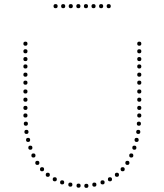

<svg xmlns="http://www.w3.org/2000/svg" viewBox="-20 -912 799 936"><path d="M117 -220Q107 -220 107 -230Q107 -240 117 -240Q127 -240 127 -230Q127 -220 117 -220ZM128 -182Q118 -182 118 -192Q118 -202 128 -202Q138 -202 138 -192Q138 -182 128 -182ZM143 -144Q133 -144 133 -154Q133 -164 143 -164Q153 -164 153 -154Q153 -144 143 -144ZM162 -108Q152 -108 152 -118Q152 -128 162 -128Q172 -128 172 -118Q172 -108 162 -108ZM104 -538Q94 -538 94 -548Q94 -558 104 -558Q114 -558 114 -548Q114 -538 104 -538ZM104 -499Q94 -499 94 -509Q94 -519 104 -519Q114 -519 114 -509Q114 -499 104 -499ZM104 -456Q94 -456 94 -466Q94 -476 104 -476Q114 -476 114 -466Q114 -456 104 -456ZM104 -376Q94 -376 94 -386Q94 -396 104 -396Q114 -396 114 -386Q114 -376 104 -376ZM104 -339Q94 -339 94 -349Q94 -359 104 -359Q114 -359 114 -349Q114 -339 104 -339ZM106 -299Q96 -299 96 -309Q96 -319 106 -319Q116 -319 116 -309Q116 -299 106 -299ZM109 -259Q99 -259 99 -269Q99 -279 109 -279Q119 -279 119 -269Q119 -259 109 -259ZM104 -689Q94 -689 94 -699Q94 -709 104 -709Q114 -709 114 -699Q114 -689 104 -689ZM104 -652Q94 -652 94 -662Q94 -672 104 -672Q114 -672 114 -662Q114 -652 104 -652ZM104 -614Q94 -614 94 -624Q94 -634 104 -634Q114 -634 114 -624Q114 -614 104 -614ZM104 -578Q94 -578 94 -588Q94 -598 104 -598Q114 -598 114 -588Q114 -578 104 -578ZM104 -416Q94 -416 94 -426Q94 -436 104 -436Q114 -436 114 -426Q114 -416 104 -416ZM185 -77Q175 -77 175 -87Q175 -97 185 -97Q195 -97 195 -87Q195 -77 185 -77ZM213 -50Q203 -50 203 -60Q203 -70 213 -70Q223 -70 223 -60Q223 -50 213 -50ZM247 -28Q237 -28 237 -38Q237 -48 247 -48Q257 -48 257 -38Q257 -28 247 -28ZM283 -13Q273 -13 273 -23Q273 -33 283 -33Q293 -33 293 -23Q293 -13 283 -13ZM323 -2Q313 -2 313 -12Q313 -22 323 -22Q333 -22 333 -12Q333 -2 323 -2ZM363 3Q353 3 353 -7Q353 -17 363 -17Q373 -17 373 -7Q373 3 363 3ZM646 -220Q636 -220 636 -230Q636 -240 646 -240Q656 -240 656 -230Q656 -220 646 -220ZM635 -182Q625 -182 625 -192Q625 -202 635 -202Q645 -202 645 -192Q645 -182 635 -182ZM620 -144Q610 -144 610 -154Q610 -164 620 -164Q630 -164 630 -154Q630 -144 620 -144ZM601 -108Q591 -108 591 -118Q591 -128 601 -128Q611 -128 611 -118Q611 -108 601 -108ZM659 -538Q649 -538 649 -548Q649 -558 659 -558Q669 -558 669 -548Q669 -538 659 -538ZM659 -499Q649 -499 649 -509Q649 -519 659 -519Q669 -519 669 -509Q669 -499 659 -499ZM659 -456Q649 -456 649 -466Q649 -476 659 -476Q669 -476 669 -466Q669 -456 659 -456ZM659 -376Q649 -376 649 -386Q649 -396 659 -396Q669 -396 669 -386Q669 -376 659 -376ZM659 -339Q649 -339 649 -349Q649 -359 659 -359Q669 -359 669 -349Q669 -339 659 -339ZM657 -299Q647 -299 647 -309Q647 -319 657 -319Q667 -319 667 -309Q667 -299 657 -299ZM654 -259Q644 -259 644 -269Q644 -279 654 -279Q664 -279 664 -269Q664 -259 654 -259ZM659 -689Q649 -689 649 -699Q649 -709 659 -709Q669 -709 669 -699Q669 -689 659 -689ZM659 -652Q649 -652 649 -662Q649 -672 659 -672Q669 -672 669 -662Q669 -652 659 -652ZM659 -614Q649 -614 649 -624Q649 -634 659 -634Q669 -634 669 -624Q669 -614 659 -614ZM659 -578Q649 -578 649 -588Q649 -598 659 -598Q669 -598 669 -588Q669 -578 659 -578ZM659 -416Q649 -416 649 -426Q649 -436 659 -436Q669 -436 669 -426Q669 -416 659 -416ZM578 -77Q568 -77 568 -87Q568 -97 578 -97Q588 -97 588 -87Q588 -77 578 -77ZM550 -50Q540 -50 540 -60Q540 -70 550 -70Q560 -70 560 -60Q560 -50 550 -50ZM516 -28Q506 -28 506 -38Q506 -48 516 -48Q526 -48 526 -38Q526 -28 516 -28ZM480 -13Q470 -13 470 -23Q470 -33 480 -33Q490 -33 490 -23Q490 -13 480 -13ZM440 -2Q430 -2 430 -12Q430 -22 440 -22Q450 -22 450 -12Q450 -2 440 -2ZM401 4Q391 4 391 -6Q391 -16 401 -16Q411 -16 411 -6Q411 4 401 4ZM251 -872Q241 -872 241 -882Q241 -892 251 -892Q261 -892 261 -882Q261 -872 251 -872ZM288 -872Q278 -872 278 -882Q278 -892 288 -892Q298 -892 298 -882Q298 -872 288 -872ZM325 -872Q315 -872 315 -882Q315 -892 325 -892Q335 -892 335 -882Q335 -872 325 -872ZM362 -872Q352 -872 352 -882Q352 -892 362 -892Q372 -892 372 -882Q372 -872 362 -872ZM399 -872Q389 -872 389 -882Q389 -892 399 -892Q409 -892 409 -882Q409 -872 399 -872ZM436 -872Q426 -872 426 -882Q426 -892 436 -892Q446 -892 446 -882Q446 -872 436 -872ZM473 -872Q463 -872 463 -882Q463 -892 473 -892Q483 -892 483 -882Q483 -872 473 -872ZM510 -872Q500 -872 500 -882Q500 -892 510 -892Q520 -892 520 -882Q520 -872 510 -872Z"/></svg>

Font: Raleway Dots 
Style: Regular
Weight: 400
Version: Version 1.000